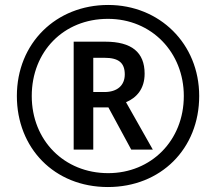

<svg xmlns="http://www.w3.org/2000/svg" viewBox="-20 -744 871 774"><path d="M415 10C628 10 783 -144 783 -357C783 -568 623 -724 416 -724C206 -724 48 -570 48 -357C48 -148 198 10 415 10ZM416 -46C239 -46 108 -178 108 -357C108 -536 236 -668 415 -668C592 -668 721 -532 721 -357C721 -177 589 -46 416 -46ZM277 -141H356V-311H417L509 -141H596L488 -332C531 -350 563 -386 563 -447C563 -533 511 -576 404 -576H277ZM401 -373H356V-511H401C458 -511 483 -491 483 -444C483 -400 453 -373 401 -373Z"/></svg>

Font: Noto Sans Arabic UI SmCn Md
Style: Regular
Weight: 500
Width: 4
Designer: Monotype Design Team, Nadine Chahine and Nizar Qandah
Foundry: Monotype Imaging Inc.
Version: Version 2.010